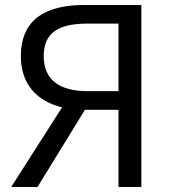

<svg xmlns="http://www.w3.org/2000/svg" viewBox="-20 -753 689 773"><path d="M457 -386H333C219 -386 156 -432 156 -527C156 -624 219 -658 333 -658H457ZM320 -733C171 -733 64 -680 64 -527C64 -410 133 -344 230 -321L25 0H131L322 -311H457V0H549V-733Z"/></svg>

Font: Noto Sans CJK TC Regular
Style: Regular
Weight: 400
Designer: Ryoko NISHIZUKA (kana & ideographs); Paul D. Hunt (Latin, Greek & Cyrillic); Wenlong ZHANG (bopomofo); Sandoll Communica
Foundry: Adobe Systems Incorporated
Version: Version 1.001;PS 1.001;hotconv 1.0.78;makeotf.lib2.5.61930